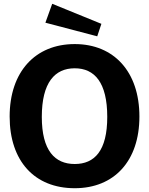

<svg xmlns="http://www.w3.org/2000/svg" viewBox="-20 -985 788 1015"><path d="M375 10C584 10 717 -134 717 -369C717 -606 582 -752 375 -752C166 -752 31 -605 31 -369C31 -133 163 10 375 10ZM375 -118C270 -118 201 -189 201 -367C201 -549 270 -624 375 -624C480 -624 547 -549 547 -367C547 -188 480 -118 375 -118ZM220 -865 494 -793 516 -859 256 -965Z"/></svg>

Font: Cheyenne Sans
Style: Bold
Weight: 700
Designer: The Public Sans project authors (U.S. Web Design System), Libre Franklin designed by Pablo Impallari and Rodrigo Fuenzal
Foundry: The Cheyenne Sans Project Authors
Version: Version 2.007